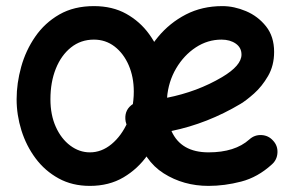

<svg xmlns="http://www.w3.org/2000/svg" viewBox="-20 -564 978 632"><path d="M875 -22.9Q828.6 19.5 773.9 33.7Q719.2 47.9 666.5 47.9Q584 47.9 518.8 6.6Q453.6 -34.7 429.7 -123Q414.6 -128.4 404.1 -141.6Q393.6 -154.8 392.6 -171.9Q390.6 -204.6 418.5 -222.2Q419.9 -281.7 440.9 -338.9Q461.9 -396 500.2 -442.4Q538.6 -488.8 592 -516.4Q645.5 -543.9 711.9 -543.9Q750.5 -543.9 789.8 -527.3Q829.1 -510.7 855.7 -477.3Q882.3 -443.8 882.3 -393.1Q882.3 -348.1 862.3 -313.7Q842.3 -279.3 816.2 -256.1Q790 -232.9 772 -222.2Q663.1 -157.2 544.4 -132.8Q575.7 -62.5 666.5 -62.5Q753.4 -62.5 800.8 -105Q817.9 -120.6 840.8 -119.4Q863.8 -118.2 878.9 -101.1Q894.5 -84.5 893.3 -61.3Q892.1 -38.1 875 -22.9ZM709 -433.6Q663.6 -433.6 624.5 -408Q585.4 -382.3 559.8 -338.9Q534.2 -295.4 529.8 -242.2Q579.1 -252 624.8 -269Q670.4 -286.1 710.9 -310.1Q774.9 -348.1 774.9 -384.3Q774.9 -407.2 756.1 -420.4Q737.3 -433.6 709 -433.6ZM289.1 -543.9Q350.1 -543.9 395.5 -518.6Q440.9 -493.2 470.9 -451.7Q501 -410.2 515.9 -360.6Q530.8 -311 530.8 -262.7Q530.8 -209.5 514.4 -154.8Q498 -100.1 466.1 -54.2Q434.1 -8.3 386.5 19.8Q338.9 47.9 275.9 47.9Q217.8 47.9 172.9 23.2Q127.9 -1.5 97.2 -42.7Q66.4 -84 50.5 -134.8Q34.7 -185.5 34.7 -237.3Q34.7 -290 49.8 -344.2Q64.9 -398.4 96.2 -443.6Q127.4 -488.8 175.5 -516.4Q223.6 -543.9 289.1 -543.9ZM289.1 -433.6Q246.1 -433.6 213.9 -408Q181.6 -382.3 163.8 -338.1Q146 -293.9 146 -237.3Q146 -185.5 163.8 -146.2Q181.6 -106.9 211.4 -84.7Q241.2 -62.5 275.9 -62.5Q314.5 -62.5 347.2 -89.6Q379.9 -116.7 400.1 -162.1Q420.4 -207.5 420.4 -262.7Q420.4 -310.5 403.6 -349.4Q386.7 -388.2 357.2 -410.9Q327.6 -433.6 289.1 -433.6Z"/></svg>

Font: Mikhak SemiBold
Style: Regular
Weight: 600
Designer: Amin Abedi
Version: Version 3.3